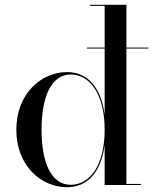

<svg xmlns="http://www.w3.org/2000/svg" viewBox="-20 -770 638 799"><path d="M566.5 -4.5H506V-568H597.5V-572H506V-750H354.5V-745.5H415.5V-572H341.5V-568H415.5V-293C401 -404.5 346 -470 259 -470C151 -470 48 -380 48 -230C48 -80 151 9 259 9C346 9 401 -55.5 415.5 -167V0H566.5ZM415.5 -230C415.5 -78.5 352 -1 274.5 -1C191.5 -1 153 -96 153 -230C153 -364 191.5 -460 274.5 -460C352 -460 415.5 -381 415.5 -230Z"/></svg>

Font: Bodoni* 36pt
Style: Regular
Weight: 400
Version: Version 2.3